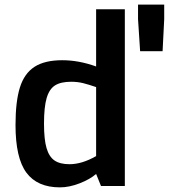

<svg xmlns="http://www.w3.org/2000/svg" viewBox="-20 -803 729 829"><path d="M47 -263Q47 -365 66 -425.5Q85 -486 129 -514.5Q173 -543 249 -543Q320 -543 395 -516V-763H519V0H416L395 -52Q369 -29 324 -11.5Q279 6 239 6Q141 6 94 -57.5Q47 -121 47 -263ZM395 -129V-427Q363 -438 339 -444Q315 -450 287 -450Q243 -450 218 -434.5Q193 -419 181.5 -380Q170 -341 170 -269Q170 -201 181 -163.5Q192 -126 215.5 -110Q239 -94 280 -94Q334 -94 395 -129ZM576 -720V-783H689V-720L682 -582H585Z"/></svg>

Font: Exo SemiBold
Style: Regular
Weight: 600
Designer: Natanael Gama
Foundry: Natanael Gama
Version: Version 1.500